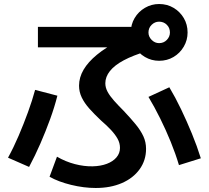

<svg xmlns="http://www.w3.org/2000/svg" viewBox="-20 -875 1040 957"><path d="M457 62Q398 62 334.5 46.5Q271 31 227 6L264 -94Q307 -69 353.5 -57Q400 -45 442 -46Q482 -47 512.5 -58.5Q543 -70 560.5 -90.5Q578 -111 578 -138Q578 -162 566 -183.5Q554 -205 533 -227.5Q512 -250 484 -274Q450 -306 425.5 -333.5Q401 -361 387.5 -389Q374 -417 374 -448Q374 -489 396.5 -527.5Q419 -566 463.5 -602.5Q508 -639 573 -672L593 -639H169V-741H704L710 -619Q643 -599 597 -574.5Q551 -550 528 -521Q505 -492 505 -460Q505 -438 516.5 -417Q528 -396 548.5 -373Q569 -350 596 -323Q631 -286 656 -255.5Q681 -225 694.5 -196Q708 -167 708 -133Q708 -76 676 -31.5Q644 13 587.5 37.5Q531 62 457 62ZM20 -89Q48 -140 73 -198.5Q98 -257 119.5 -316Q141 -375 155 -427L266 -398Q252 -342 230 -281.5Q208 -221 181.5 -160Q155 -99 125 -43ZM872 -52Q855 -109 831 -168Q807 -227 778.5 -284.5Q750 -342 720 -392L824 -440Q854 -390 882.5 -330.5Q911 -271 936.5 -209Q962 -147 981 -86ZM773 -572Q735 -572 702.5 -591Q670 -610 651 -642.5Q632 -675 632 -713Q632 -753 651 -785Q670 -817 702.5 -836Q735 -855 773 -855Q813 -855 845 -836Q877 -817 896 -785Q915 -753 915 -713Q915 -675 896 -642.5Q877 -610 845 -591Q813 -572 773 -572ZM773 -660Q796 -660 811.5 -676Q827 -692 827 -713Q827 -736 811.5 -751.5Q796 -767 773 -767Q752 -767 736 -751.5Q720 -736 720 -713Q720 -692 736 -676Q752 -660 773 -660Z"/></svg>

Font: M PLUS 1 SemiBold
Style: Regular
Weight: 600
Designer: Coji Morishita
Foundry: UNDERFOREST DESIGN
Version: Version 1.001